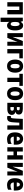

<svg xmlns="http://www.w3.org/2000/svg" viewBox="2967 -3567 840 6814"><g transform="rotate(90 3387.0 -160.0)"><path d="M59 0V-550H488V0H336V-426H211V0Z M607 240V-550H730L752 -478H760Q784 -523 813.5 -541.5Q843 -560 886 -560Q968 -560 1014 -485Q1060 -410 1060 -274Q1060 -139 1013 -64.5Q966 10 887 10Q844 10 812.5 -10Q781 -30 760 -67H754Q756 -38 757.5 -14Q759 10 759 28V240ZM836 -118Q906 -118 906 -274Q906 -435 836 -435Q795 -435 777.5 -400Q760 -365 759 -289V-264Q759 -190 776.5 -154Q794 -118 836 -118Z M1156 0V-550H1299V-349Q1299 -276 1290 -193H1293L1436 -550H1603V0H1461V-205Q1461 -243 1464 -281.5Q1467 -320 1471 -358H1468L1324 0Z M1722 0V-550H2051V-426H1874V0Z M2326 10Q2250 10 2198 -26Q2146 -62 2119.5 -126.5Q2093 -191 2093 -276Q2093 -405 2153 -482.5Q2213 -560 2328 -560Q2436 -560 2497.5 -485.5Q2559 -411 2559 -276Q2559 -192 2533 -127.5Q2507 -63 2455.5 -26.5Q2404 10 2326 10ZM2327 -113Q2368 -113 2386.5 -153Q2405 -193 2405 -276Q2405 -359 2386.5 -397.5Q2368 -436 2327 -436Q2286 -436 2267 -397Q2248 -358 2248 -275Q2248 -113 2327 -113Z M2738 0V-427H2600V-550H3028V-427H2890V0Z M3302 10Q3226 10 3174 -26Q3122 -62 3095.5 -126.5Q3069 -191 3069 -276Q3069 -405 3129 -482.5Q3189 -560 3304 -560Q3412 -560 3473.5 -485.5Q3535 -411 3535 -276Q3535 -192 3509 -127.5Q3483 -63 3431.5 -26.5Q3380 10 3302 10ZM3303 -113Q3344 -113 3362.5 -153Q3381 -193 3381 -276Q3381 -359 3362.5 -397.5Q3344 -436 3303 -436Q3262 -436 3243 -397Q3224 -358 3224 -275Q3224 -113 3303 -113Z M3629 0V-550H3845Q3940 -550 3992.5 -515Q4045 -480 4045 -408Q4045 -310 3950 -289V-285Q4000 -277 4029 -244.5Q4058 -212 4058 -160Q4058 -89 4007.5 -44.5Q3957 0 3849 0ZM3779 -338H3836Q3895 -338 3895 -389Q3895 -439 3837 -439H3779ZM3779 -110H3839Q3907 -110 3907 -172Q3907 -231 3839 -231H3779Z M4164 7Q4146 7 4129.5 5Q4113 3 4097 -2V-127Q4112 -123 4126 -123Q4151 -123 4163.5 -139.5Q4176 -156 4180 -207Q4184 -253 4187 -297.5Q4190 -342 4192.5 -401.5Q4195 -461 4199 -550H4582V0H4431V-425H4334Q4331 -368 4328.5 -323Q4326 -278 4323 -238Q4320 -198 4316 -155Q4307 -71 4270 -32Q4233 7 4164 7Z M4923 10Q4803 10 4740.5 -62.5Q4678 -135 4678 -270Q4678 -411 4738.5 -485.5Q4799 -560 4904 -560Q5007 -560 5061 -494Q5115 -428 5115 -309V-229H4829Q4832 -112 4944 -112Q5018 -112 5087 -152V-29Q5020 10 4923 10ZM4830 -335H4975Q4975 -387 4956.5 -416Q4938 -445 4904 -445Q4872 -445 4852 -419Q4832 -393 4830 -335Z M5207 0V-550H5359V-343H5491V-550H5643V0H5491V-219H5359V0Z M5761 0V-550H5904V-349Q5904 -276 5895 -193H5898L6041 -550H6208V0H6066V-205Q6066 -243 6069 -281.5Q6072 -320 6076 -358H6073L5929 0Z M6549 10Q6429 10 6366.5 -62.5Q6304 -135 6304 -270Q6304 -411 6364.5 -485.5Q6425 -560 6530 -560Q6633 -560 6687 -494Q6741 -428 6741 -309V-229H6455Q6458 -112 6570 -112Q6644 -112 6713 -152V-29Q6646 10 6549 10ZM6456 -335H6601Q6601 -387 6582.5 -416Q6564 -445 6530 -445Q6498 -445 6478 -419Q6458 -393 6456 -335Z"/></g></svg>

Font: Noto Sans Condensed ExtraBold
Style: Regular
Weight: 800
Width: 3
Designer: Monotype Design Team
Foundry: Monotype Imaging Inc.
Version: Version 2.013; ttfautohint (v1.8.4.7-5d5b)